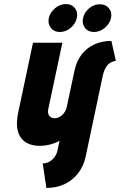

<svg xmlns="http://www.w3.org/2000/svg" viewBox="-20 -714 592 948"><path d="M305 -694Q277 -694 252 -673.5Q227 -653 221 -625Q215 -597 231 -576.5Q247 -556 275 -556Q305 -556 329 -576.5Q353 -597 359 -625Q366 -653 350 -673.5Q334 -694 305 -694ZM473 -693Q444 -693 420 -673Q396 -653 390 -625Q384 -597 399.5 -576.5Q415 -556 444 -556Q473 -556 497.5 -576.5Q522 -597 528 -625Q534 -653 518 -673Q502 -693 473 -693ZM552 -414 530 -512Q484 -512 446.5 -495Q409 -478 383.5 -445.5Q358 -413 348 -366L309 -183Q306 -172 300.5 -162.5Q295 -153 287 -146Q279 -139 269.5 -134.5Q260 -130 250 -130Q241 -130 234 -133.5Q227 -137 223 -142.5Q219 -148 217.5 -156.5Q216 -165 218 -174L288 -503H143L70 -159Q60 -111 65.5 -79Q71 -47 87.5 -28.5Q104 -10 126.5 -2Q149 6 175 6Q198 6 216.5 2Q235 -2 249.5 -7.5Q264 -13 274 -19L263 33Q260 45 253.5 55.5Q247 66 237.5 74.5Q228 83 216.5 88Q205 93 191 93L209 214Q259 214 299 195Q339 176 366 141Q393 106 403 59L488 -343Q494 -369 507.5 -388.5Q521 -408 552 -414Z"/></svg>

Font: Advent Pro ExtraBold
Style: Italic
Weight: 800
Italic angle: -12°
Version: Version 3.000